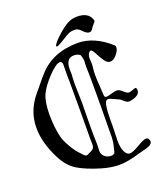

<svg xmlns="http://www.w3.org/2000/svg" viewBox="-165 -1062 1026 1172"><g transform="rotate(-20 348.0 -476.5)"><path d="M515.6 -830.1Q515.6 -830.1 510.7 -830.1Q495.1 -830.1 474.6 -852.1Q454.1 -874 437.5 -875H428.7Q407.2 -875 392.1 -868.2Q377 -861.3 353 -845.7Q329.1 -830.1 308.6 -820.3Q300.8 -816.4 295.9 -816.4Q292 -816.4 292 -819.3Q292 -835.9 348.6 -886.2Q405.3 -936.5 444.3 -943.4Q459 -946.3 473.6 -946.3Q545.9 -946.3 563.5 -892.6Q564.5 -890.6 564.5 -887.7Q564.5 -882.8 561 -877.9Q557.6 -873 551.8 -867.2Q545.9 -861.3 543 -857.4Q541 -854.5 537.1 -848.6Q533.2 -842.8 531.2 -839.8Q529.3 -836.9 524.9 -834Q520.5 -831.1 515.6 -830.1ZM293.9 -225.6Q293.9 -231.4 294.4 -269.5Q294.9 -307.6 294.9 -391.1Q294.9 -474.6 294.9 -590.8Q293.9 -605.5 293.9 -627.9Q293.9 -635.7 294.4 -657.2Q294.9 -678.7 294.9 -696.3Q294.9 -720.7 279.3 -720.7Q253.9 -720.7 203.6 -668Q153.3 -615.2 131.8 -570.3Q110.4 -523.4 110.4 -441.4Q110.4 -359.4 126 -294.9Q131.8 -267.6 157.7 -222.7Q183.6 -177.7 207 -156.2Q210 -153.3 216.8 -145.5Q223.6 -137.7 229 -133.8Q234.4 -129.9 239.3 -129.9Q242.2 -129.9 246.1 -131.8Q276.4 -144.5 285.6 -153.3Q294.9 -162.1 294.9 -183.6Q294.9 -188.5 294.4 -199.7Q293.9 -210.9 293.9 -225.6ZM321.3 -659.2Q321.3 -653.3 321.8 -642.6Q322.3 -631.8 322.3 -627Q322.3 -624 320.8 -606.9Q319.3 -589.8 319.3 -569.3Q319.3 -548.8 320.8 -504.9Q322.3 -460.9 322.3 -438.5Q322.3 -427.7 321.3 -375.5Q320.3 -323.2 320.3 -276.4Q320.3 -248 320.8 -224.1Q321.3 -200.2 321.8 -186.5Q322.3 -172.9 322.3 -169.9Q322.3 -161.1 321.3 -147.9Q320.3 -134.8 320.3 -130.9Q320.3 -106.4 337.9 -91.3Q355.5 -76.2 378.9 -76.2Q402.3 -76.2 405.3 -92.8Q406.2 -101.6 412.6 -123Q418.9 -144.5 420.9 -179.7Q420.9 -180.7 420.9 -204.1Q420.9 -227.5 421.4 -264.6Q421.9 -301.8 422.4 -344.2Q422.9 -386.7 422.9 -434.6Q422.9 -482.4 422.9 -518.6Q422.9 -561.5 422.4 -588.9Q421.9 -616.2 421.4 -627Q420.9 -637.7 420.9 -640.6Q420.9 -649.4 421.9 -660.6Q422.9 -671.9 422.9 -675.8Q422.9 -692.4 415 -713.9Q413.1 -720.7 400.4 -725.6Q387.7 -730.5 374 -730.5Q321.3 -730.5 321.3 -659.2ZM570.3 -618.2Q550.8 -618.2 533.7 -644Q516.6 -669.9 503.4 -696.3Q490.2 -722.7 480.5 -722.7Q472.7 -722.7 465.3 -710Q458 -697.3 458 -678.7Q458 -673.8 459 -662.1Q460 -650.4 460 -643.6Q460 -630.9 457.5 -613.3Q455.1 -595.7 455.1 -572.3Q455.1 -546.9 458.5 -502Q461.9 -457 461.9 -441.4Q461.9 -424.8 476.6 -424.8Q484.4 -424.8 509.3 -432.1Q534.2 -439.5 546.9 -439.5Q562.5 -439.5 582 -420.9Q601.6 -402.3 613.3 -402.3Q622.1 -402.3 637.7 -408.7Q653.3 -415 657.2 -415Q667 -415 667 -398.4Q667 -374 640.6 -362.3Q614.3 -350.6 594.7 -350.6Q581.1 -350.6 565.4 -365.7Q549.8 -380.9 540 -383.8Q535.2 -385.7 511.7 -397Q488.3 -408.2 478.5 -408.2Q468.8 -408.2 462.9 -398.9Q457 -389.6 453.1 -362.3Q449.2 -335 449.2 -286.1V-240.2Q449.2 -220.7 447.8 -191.9Q446.3 -163.1 446.3 -150.4Q446.3 -128.9 449.7 -107.9Q453.1 -86.9 464.4 -68.8Q475.6 -50.8 492.2 -50.8Q510.7 -50.8 554.7 -76.7Q598.6 -102.5 613.3 -102.5Q625 -102.5 629.9 -93.8Q634.8 -85 634.8 -77.1Q634.8 -69.3 629.4 -63Q624 -56.6 613.8 -52.2Q603.5 -47.9 594.7 -44.9Q585.9 -42 570.8 -38.6Q555.7 -35.2 548.8 -33.2Q463.9 -6.8 407.2 -6.8Q358.4 -6.8 296.9 -24.4Q204.1 -51.8 150.9 -84.5Q97.7 -117.2 63.5 -185.5Q7.8 -294.9 7.8 -390.6Q7.8 -498 78.1 -585Q156.2 -681.6 184.6 -709Q249 -768.6 338.9 -786.1Q385.7 -793.9 418.9 -793.9Q528.3 -793.9 629.9 -702.1Q634.8 -697.3 634.8 -689.5Q634.8 -668.9 613.8 -643.6Q592.8 -618.2 570.3 -618.2Z"/></g></svg>

Font: Isabella
Style: Medium
Weight: 500
Designer: John Stracke
Version: Version 001.202